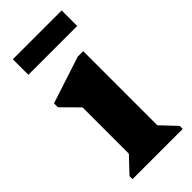

<svg xmlns="http://www.w3.org/2000/svg" viewBox="-221 -727 773 773"><g transform="rotate(-45 165.5 -341.0)"><path d="M32.4 0V-17.2L110.4 -99.6L94.4 -71.6V-378L137.4 -303L24.6 -417V-439.2L225.4 -504.8H256.4V-71.2L240.6 -99.4L318.4 -17.2V0ZM33 -593.6V-682H311V-593.6Z"/></g></svg>

Font: Platypi Light
Style: Regular
Weight: 300
Designer: David Sargent
Foundry: Bolt Cutter Type
Version: Version 1.200